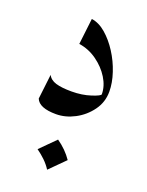

<svg xmlns="http://www.w3.org/2000/svg" viewBox="-103 -370 467 608"><g transform="rotate(20 130.5 -66.5)"><path d="M101.1 -314.9Q126 -311.5 149.2 -291.5Q172.4 -271.5 191.2 -242.2Q210 -212.9 220.9 -179.9Q231.9 -147 231.9 -117.2Q231.9 -82 211.4 -53.7Q190.9 -25.4 159.9 -9Q128.9 7.3 97.2 7.3Q40.5 7.3 29.3 -20.5L39.1 -104Q46.4 -88.9 65.9 -83Q85.4 -77.1 118.7 -77.1Q154.3 -77.1 183.3 -86.7Q212.4 -96.2 212.4 -101.6Q212.4 -128.9 195.8 -155.8Q179.2 -182.6 151.6 -202.4Q124 -222.2 90.8 -227.1ZM131.3 80.6Q162.6 102.5 182.1 131.3L131.3 182.1Q121.6 167 108.6 154.5Q95.7 142.1 80.6 131.3Z"/></g></svg>

Font: Lateef
Style: Regular
Weight: 400
Designer: SIL International
Foundry: SIL International
Version: Version 4.200